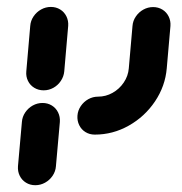

<svg xmlns="http://www.w3.org/2000/svg" viewBox="-20 -394 532 562"><path d="M83.3 148.1Q68.1 148.1 56.1 140.7Q44.1 133.3 37.8 120.6Q31.5 107.8 32.6 92.6L44.1 -37Q45.2 -52.2 53.9 -65Q62.6 -77.8 75.9 -85.2Q89.3 -92.6 104.4 -92.6Q119.6 -92.6 131.7 -85.2Q143.7 -77.8 150 -65Q156.3 -52.2 155.2 -37L143.7 92.6Q142.6 107.8 133.9 120.6Q125.2 133.3 111.9 140.7Q98.5 148.1 83.3 148.1ZM107.8 -129.6Q92.6 -129.6 80.4 -137Q68.1 -144.4 61.9 -157.2Q55.6 -170 57 -185.2L68.5 -318.1Q69.6 -333.3 78.3 -346.1Q87 -358.9 100.4 -366.3Q113.7 -373.7 128.9 -373.7Q144.1 -373.7 156.1 -366.3Q168.1 -358.9 174.4 -346.1Q180.7 -333.3 179.6 -318.1L168.1 -185.2Q166.7 -170 158.1 -157.2Q149.6 -144.4 136.3 -137Q123 -129.6 107.8 -129.6ZM206.7 -55.6Q207.8 -70.7 216.5 -83.5Q225.2 -96.3 238.5 -103.7Q251.9 -111.1 267 -111.1Q289.6 -111.1 309.4 -122.2Q329.3 -133.3 342.2 -152.4Q355.2 -171.5 357 -194.1L367.8 -317.8Q368.9 -333 377.6 -345.7Q386.3 -358.5 399.6 -365.9Q413 -373.3 428.1 -373.3Q443.3 -373.3 455.4 -365.9Q467.4 -358.5 473.7 -345.7Q480 -333 478.9 -317.8L468.1 -194.1Q463.7 -141.9 433.7 -97.2Q403.7 -52.6 357 -26.3Q310.4 0 257.4 0Q242.2 0 230.2 -7.4Q218.1 -14.8 211.9 -27.6Q205.6 -40.4 206.7 -55.6Z"/></svg>

Font: 26F Galaxy Sans Oblique
Style: Regular
Weight: 400
Italic angle: -5°
Designer: C₂₉H₂₅N₃O₅
Version: Version 1.200;FEAKit 1.0